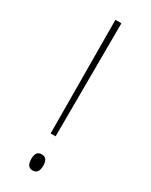

<svg xmlns="http://www.w3.org/2000/svg" viewBox="-190 -756 632 803"><g transform="rotate(30 125.5 -354.5)"><path d="M114 -167H138L140 -714H111ZM126 5C141 5 155 -4 155 -35C155 -65 141 -73 126 -73C110 -73 97 -65 97 -35C97 -4 110 5 126 5Z"/></g></svg>

Font: Noto Serif Armenian SemiCondensed Thin
Style: Regular
Weight: 100
Width: 4
Designer: Monotype Design Team
Foundry: Monotype Imaging Inc.
Version: Version 2.008